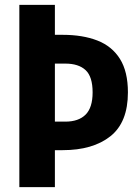

<svg xmlns="http://www.w3.org/2000/svg" viewBox="-20 -772 577 794"><path d="M60 2V-752H207V-628H239Q322 -628 382.5 -604.5Q443 -581 476 -528.5Q509 -476 509 -390Q509 -266 436.5 -208.5Q364 -151 239 -151H207V2ZM207 -269H250Q305 -269 334 -298Q363 -327 363 -390Q363 -455 334 -482Q305 -509 250 -509H207Z"/></svg>

Font: Freeman
Style: Regular
Weight: 400
Designer: Vernon Adams, Aoife Mooney, Rodrigo Fuenzalida
Foundry: Rodrigo Fuenzalida
Version: Version 1.000; ttfautohint (v1.8.4.7-5d5b)